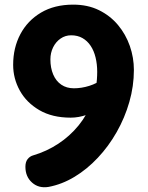

<svg xmlns="http://www.w3.org/2000/svg" viewBox="-20 -792 637 829"><path d="M472 -505.8 479.1 -377Q453.1 -351 421.6 -330Q390.1 -309 355.1 -296.5Q320.1 -284 285.1 -284Q205.4 -284 149.8 -316.5Q94.2 -349 65.5 -401Q36.8 -453 36.8 -512Q36.8 -585.7 67.9 -644.4Q99 -703.1 157.1 -737.6Q215.2 -772 296.1 -772Q358.7 -772 407.2 -748.2Q455.8 -724.3 489.4 -684.1Q523 -643.9 540.6 -593.5Q558.1 -543.1 558.1 -490Q558.1 -420 538.4 -351.6Q518.8 -283.1 483.8 -221.7Q448.9 -160.2 402.3 -110.7Q355.8 -61.1 301.7 -28.5Q247.7 4.1 189.7 15Q147.3 22 118.5 -3.6Q89.7 -29.1 89.7 -72.1Q89.7 -93.1 99.5 -105.3Q109.3 -117.4 123.3 -121.2Q181.3 -138.3 231.4 -171.2Q281.6 -204.1 319.5 -250.6Q357.4 -297.1 378.6 -355.6Q399.7 -414 399.7 -482Q399.7 -515 392.6 -544Q385.6 -573 371.3 -594.3Q357.1 -615.6 336.1 -627.6Q315.1 -639.6 287.2 -639.6Q261.9 -639.6 241.5 -625.5Q221.1 -611.4 209.3 -587.6Q197.6 -563.8 197.6 -535.4Q197.6 -499.1 209.6 -470.6Q221.7 -442 244.6 -426.4Q267.4 -410.8 299 -410.8Q332 -410.8 365.5 -421.3Q399 -431.8 427.5 -453.3Q456 -474.8 472 -505.8Z"/></svg>

Font: Playpen Sans Hebrew
Style: Regular
Weight: 400
Designer: Tom Grace, Laura Meseguer, Veronika Burian, José Scaglione
Foundry: TypeTogether
Version: Version 2.000